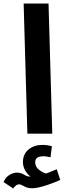

<svg xmlns="http://www.w3.org/2000/svg" viewBox="-74 -752 367 1080"><path d="M80 0 59 -732H199L220 0ZM0 308 -54 272Q-42 244 -20 231.5Q2 219 20 219Q43 219 60.5 230Q78 241 92 241H97Q79 227 67 205.5Q55 184 55 160Q55 115 86.5 89Q118 63 164 63Q194 63 218 71L210 133Q200 131 191 129Q182 127 171 127Q124 127 124 160Q124 186 145 202.5Q166 219 185 224Q202 218 216.5 212Q231 206 245 200L265 260Q257 264 237.5 272Q218 280 194 288Q170 296 147 301.5Q124 307 109 307Q80 307 62 296Q44 285 33 285Q23 285 16 291Q9 297 0 308Z"/></svg>

Font: Noto IKEA Arabic
Style: Bold
Weight: 700
Designer: Monotype Design Team
Foundry: Monotype Imaging Inc.
Version: Version 1.200